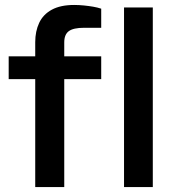

<svg xmlns="http://www.w3.org/2000/svg" viewBox="-20 -754 710 774"><path d="M122 0V-435H15V-527H122V-584Q122 -628 138 -662Q154 -696 189 -715Q224 -734 279 -734Q298 -734 318 -732Q338 -730 355.5 -727Q373 -724 388 -719V-642H319Q276 -642 257.5 -628.5Q239 -615 239 -583V-527H388V-435H239V0ZM480 0V-724H596V0Z"/></svg>

Font: Archivo Expanded Medium
Style: Regular
Weight: 500
Width: 7
Designer: Hector Gatti
Foundry: Omnibus-Type
Version: Version 2.001